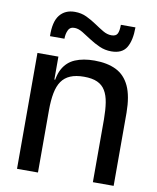

<svg xmlns="http://www.w3.org/2000/svg" viewBox="-94 -945 833 1017"><g transform="rotate(10 322.5 -436.0)"><path d="M180.7 -334V-442Q180.7 -515 203.7 -557.3Q226.7 -599.7 269.8 -617.8Q313 -636 373 -636Q442 -636 489.7 -612.7Q537.3 -589.3 562.2 -536.2Q587 -483 587.7 -392.7L476 -338.3Q475.7 -389.3 469.7 -427.5Q463.7 -465.7 448.3 -491.2Q433 -516.7 405.3 -529.3Q377.7 -542 333.3 -542Q290 -542 260.3 -529.5Q230.7 -517 213.3 -492Q196 -467 188.3 -427.5Q180.7 -388 180.7 -334ZM68 0V-623.3H180.7V-442V0ZM182.7 -436 147.7 -461V-500H193.7ZM476 0V-397L587.7 -394.7V0ZM451.3 -699.3Q417 -699.3 387.2 -712.7Q357.3 -726 331.5 -743Q305.7 -760 283.2 -773.7Q260.7 -787.3 241 -788Q215.3 -789.3 205.5 -769Q195.7 -748.7 195.7 -722.3H118Q116 -799.7 144.8 -835.8Q173.7 -872 226 -872Q261 -872 289.5 -858.3Q318 -844.7 343.3 -827.5Q368.7 -810.3 391.5 -796.8Q414.3 -783.3 437.3 -783.3Q461.7 -783.3 469.5 -798.8Q477.3 -814.3 477.3 -846.7H555.7Q555.7 -776.3 532.5 -737.8Q509.3 -699.3 451.3 -699.3Z"/></g></svg>

Font: Matangi Light
Style: Regular
Weight: 300
Designer: Prashant Pant
Foundry: The Graphic Ant
Version: Version 3.002